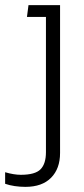

<svg xmlns="http://www.w3.org/2000/svg" viewBox="-40 -494 329 748"><path d="M59 234Q38 234 17.5 231Q-3 228 -20 222V177Q-3 182 12.5 184.5Q28 187 41 187Q97 187 118 165.5Q139 144 139 99V-428H65L71 -474H194V102Q194 163 159 198.5Q124 234 59 234Z"/></svg>

Font: Kanit ExtraLight
Style: Regular
Weight: 275
Designer: Katatrad Team
Foundry: CadsonDemak
Version: Version 2.000; ttfautohint (v1.8.3)